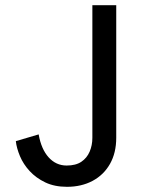

<svg xmlns="http://www.w3.org/2000/svg" viewBox="-20 -713 571 740"><path d="M238 7Q190 7 154.5 -10Q119 -27 94.5 -53.5Q70 -80 57 -111Q44 -142 41 -169L129 -195Q139 -138 167.5 -106.5Q196 -75 237 -75Q272 -75 293.5 -89.5Q315 -104 325.5 -128.5Q336 -153 336 -182V-693H428V-182Q428 -124 404 -81.5Q380 -39 337 -16Q294 7 238 7Z"/></svg>

Font: Parkinsans
Style: Regular
Weight: 400
Designer: Red Stone, Indian Type Foundry
Foundry: Indian Type Foundry
Version: Version 1.000